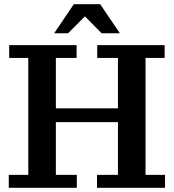

<svg xmlns="http://www.w3.org/2000/svg" viewBox="-20 -898 831 918"><path d="M238.8 -738.8 333 -877.9H459L553.2 -738.8H465.8L386.2 -819.8L305.2 -738.8ZM22 0V-62H115.2V-621.1H23.9V-682.1H346.2V-621.1H247.1V-379.9H543.9V-621.1H444.8V-682.1H767.1V-621.1H675.8V-62H769V0H443.8V-62H543.9V-314H247.1V-62H347.2V0Z"/></svg>

Font: Montagu Slab 144pt Medium
Style: Regular
Weight: 500
Designer: Florian Karsten
Foundry: Florian Karsten
Version: Version 1.000